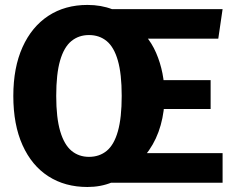

<svg xmlns="http://www.w3.org/2000/svg" viewBox="-20 -730 949 767"><path d="M329.3 -710.3Q384.1 -710.3 428.9 -692.9Q473.7 -675.5 498.5 -641.5Q569.9 -596.9 603.7 -518.7Q637.5 -440.5 637.5 -347.1Q637.5 -285.8 621.9 -230.1Q606.3 -174.3 575.2 -129.6Q544 -84.9 496.3 -56.9Q471.3 -19.5 426.7 -1.2Q382.2 17 329.3 17Q239.7 17 173.3 -25.7Q106.8 -68.4 70 -150.1Q33.2 -231.7 33.2 -346.7Q33.2 -460.1 70 -541.7Q106.8 -623.2 173.3 -666.8Q239.7 -710.3 329.3 -710.3ZM545.8 -118.3H869.2V0H418.7ZM602.1 -409.8H821.4V-294.6H602.1ZM419.1 -693.4H869.2L852 -575.6H555.8ZM335.4 -590Q294.6 -590 265.1 -565.9Q235.6 -541.7 220.1 -488.3Q204.6 -434.9 204.6 -346.7Q204.6 -259.6 220.5 -205.7Q236.4 -151.9 265.7 -127.6Q295 -103.4 335.4 -103.4Q377.2 -103.4 406.5 -127.6Q435.8 -151.9 451 -205.7Q466.2 -259.6 466.2 -347.1Q466.2 -434.9 450.8 -488.3Q435.5 -541.7 406.2 -565.9Q376.9 -590 335.4 -590Z"/></svg>

Font: Fira Sans Variable
Style: Regular
Weight: 400
Designer: Carrois Corporate & Edenspiekermann AG
Foundry: Carrois Corporate GbR & Edenspiekermann AG
Version: Version 4.202